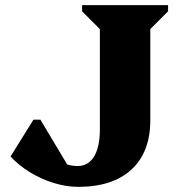

<svg xmlns="http://www.w3.org/2000/svg" viewBox="-20 -710 699 746"><path d="M284 16Q238 16 189 1Q140 -14 96 -41Q52 -68 21 -102L110 -245H137L241 -71Q260 -65 282 -65Q323 -65 345.5 -102Q368 -139 368 -207V-597L299 -666V-690H633V-666L564 -597V-243Q564 -119 491 -51.5Q418 16 284 16Z"/></svg>

Font: Platypi ExtraBold
Style: Regular
Weight: 800
Designer: David Sargent
Foundry: Bolt Cutter Type
Version: Version 1.200; ttfautohint (v1.8.4.7-5d5b)